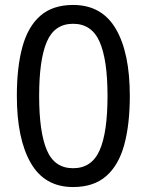

<svg xmlns="http://www.w3.org/2000/svg" viewBox="-20 -745 591 775"><path d="M275 10Q160 10 104 -87.5Q48 -185 48 -358Q48 -474 70.5 -556Q93 -638 143 -681.5Q193 -725 275 -725Q391 -725 447.5 -628.5Q504 -532 504 -358Q504 -243 481.5 -160.5Q459 -78 408.5 -34Q358 10 275 10ZM275 -66Q350 -66 382 -138Q414 -210 414 -358Q414 -504 382 -576.5Q350 -649 275 -649Q200 -649 169 -576.5Q138 -504 138 -358Q138 -212 169 -139Q200 -66 275 -66Z"/></svg>

Font: ltamil25
Style: Book
Weight: 400
Designer: Jelle Bosma - Monotype Design Team
Foundry: Monotype Imaging Inc.
Version: Version 2.003